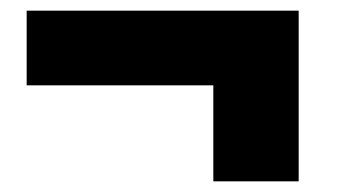

<svg xmlns="http://www.w3.org/2000/svg" viewBox="-20 -469 635 360"><path d="M540 -449V-129H380V-309H30V-449Z"/></svg>

Font: TypoPRO Montserrat Alternates
Style: Regular
Weight: 900
Designer: Julieta Ulanovsky
Foundry: Julieta Ulanovsky
Version: Version 6.001